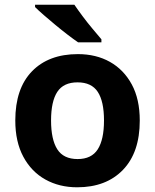

<svg xmlns="http://www.w3.org/2000/svg" viewBox="-20 -786 659 816"><path d="M574 -273.7Q574 -138 502.5 -64Q431 10 308 10Q232.1 10 172.8 -23.1Q113.4 -56.2 79.2 -119.8Q45 -183.4 45 -274Q45 -410 116 -483Q187 -556 311 -556Q388.4 -556 447.2 -523Q506 -490 540 -427.3Q574 -364.5 574 -273.7ZM197 -274Q197 -193 223.5 -151.5Q250 -110 309.9 -110Q369 -110 395.5 -151.5Q422 -193 422 -274Q422 -355 395.5 -395.5Q369 -436 309.5 -436Q250 -436 223.5 -395.5Q197 -355 197 -274ZM296 -766Q311 -744 331.5 -716.5Q352 -689 373.5 -663.5Q395 -638 411 -619V-606H312Q293 -619 267.5 -638.5Q242 -658 215.5 -680Q189 -702 166 -722Q143 -742 129 -756V-766Z"/></svg>

Font: Noto Sans Javanese
Style: Regular
Weight: 400
Designer: Monotype Design Team
Foundry: Monotype Imaging Inc.
Version: Version 2.004